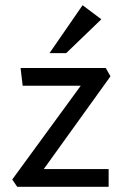

<svg xmlns="http://www.w3.org/2000/svg" viewBox="-20 -717 478 737"><path d="M397 -68V0H46L27 -28L290 -388H67L59 -456H386L404 -424L148 -68ZM234 -513H170L297 -697L369 -643Z"/></svg>

Font: Average Sans
Style: Regular
Weight: 400
Designer: Eduardo Rodriguez Tunni
Foundry: Eduardo Rodriguez Tunni
Version: Version 1.002